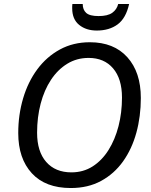

<svg xmlns="http://www.w3.org/2000/svg" viewBox="-20 -938 761 968"><path d="M337 10Q209 10 140.5 -64.5Q72 -139 72 -267Q72 -359 96.5 -442Q121 -525 168 -588.5Q215 -652 282 -688.5Q349 -725 433 -725Q554 -725 622 -649.5Q690 -574 690 -444Q690 -351 667.5 -269Q645 -187 600.5 -124.5Q556 -62 490 -26Q424 10 337 10ZM340 -69Q400 -69 447 -99Q494 -129 527 -181.5Q560 -234 577.5 -302Q595 -370 595 -446Q595 -541 550 -593.5Q505 -646 427 -646Q367 -646 319 -616.5Q271 -587 237 -535.5Q203 -484 185 -415.5Q167 -347 167 -269Q167 -174 213 -121.5Q259 -69 340 -69ZM344 -896Q344 -901 344 -906.5Q344 -912 345 -918H397Q397 -889 414.5 -873Q432 -857 477 -857Q523 -857 546 -873.5Q569 -890 576 -918H631Q615 -846 573 -815Q531 -784 468 -784Q414 -784 379 -812.5Q344 -841 344 -896Z"/></svg>

Font: BC Sans
Style: Italic
Weight: 400
Italic angle: -12°
Designer: Monotype Design Team
Designer: Province of B.C.
Foundry: Monotype Imaging Inc.
Version: Version 2.000;GOOG;noto-source:20170915:90ef993387c0